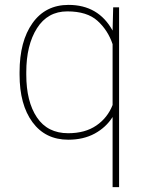

<svg xmlns="http://www.w3.org/2000/svg" viewBox="-20 -558 587 781"><path d="M86.9 -254.4Q86.9 -145 130.1 -80.6Q173.3 -16.1 257.3 -16.1Q326.2 -16.1 371.8 -47.4Q417.5 -78.6 438 -130.9V-378.4Q418.9 -435.1 376.5 -473.4Q334 -511.7 253.9 -511.7Q173.8 -511.7 130.4 -443.1Q86.9 -374.5 86.9 -264.6ZM258.8 -538.1Q380.4 -538.1 438 -433.6L440.4 -528.3H464.4V203.1H438V-82Q411.1 -39.6 365.2 -14.6Q319.3 10.3 257.8 10.3Q164.6 10.3 112.1 -61Q59.6 -132.3 59.6 -254.4V-264.6Q59.6 -390.1 112.3 -464.1Q165 -538.1 258.8 -538.1Z"/></svg>

Font: Roboto-Thin
Style: Regular
Weight: 250
Designer: Google
Version: Version 1.100141; 2013; ttfautohint (v0.94.14-c901) -l 8 -r 